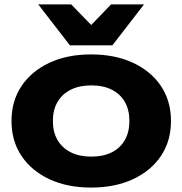

<svg xmlns="http://www.w3.org/2000/svg" viewBox="-20 -832 825 868"><path d="M392 16Q284 16 203 -22Q122 -60 77 -127.5Q32 -195 32 -285Q32 -375 77 -442.5Q122 -510 203 -548Q284 -586 392 -586Q500 -586 581.5 -548Q663 -510 708 -442.5Q753 -375 753 -285Q753 -195 708 -127.5Q663 -60 581.5 -22Q500 16 392 16ZM392 -124Q447 -124 485.5 -143.5Q524 -163 544.5 -199Q565 -235 565 -285Q565 -335 544.5 -371Q524 -407 485.5 -426.5Q447 -446 392 -446Q339 -446 300 -426.5Q261 -407 240 -371Q219 -335 219 -285Q219 -235 240 -199Q261 -163 300 -143.5Q339 -124 392 -124ZM488 -627H296L153 -812H302L435 -675H350L482 -812H631Z"/></svg>

Font: Unbounded SemiBold
Style: Regular
Weight: 600
Designer: Luke Prowse, Jean-Baptiste Morizot, Fátima Lázaro, Florian Runge
Foundry: NaN
Version: Version 1.700